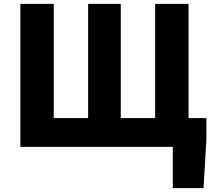

<svg xmlns="http://www.w3.org/2000/svg" viewBox="-20 -765 1107 1000"><path d="M86 0V-745H260V-150H439V-745H609V-150H788V-745H962V-150H1055V-38L1040 215H880V0Z"/></svg>

Font: Source Han Sans CN Heavy
Style: Regular
Weight: 900
Designer: Ryoko NISHIZUKA 西塚涼子 (kana, bopomofo & ideographs); Paul D. Hunt (Latin, Greek & Cyrillic); Sandoll Communications 산돌커뮤니
Foundry: Adobe
Version: Version 2.000;hotconv 1.0.107;makeotfexe 2.5.65593